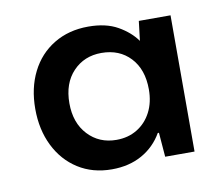

<svg xmlns="http://www.w3.org/2000/svg" viewBox="-51 -771 555 483"><g transform="rotate(-10 226.0 -529.0)"><path d="M199 -347Q150 -347 113 -370.5Q76 -394 55.5 -435.5Q35 -477 35 -530Q35 -583 55.5 -624Q76 -665 114 -688Q152 -711 202 -711Q247 -711 277 -694Q307 -677 324 -653L330 -703H411V-355H336L331 -417H328Q309 -384 276 -365.5Q243 -347 199 -347ZM223 -418Q253 -418 276 -432Q299 -446 312 -471Q325 -496 325 -529Q325 -580 297 -610Q269 -640 223 -640Q179 -640 150.5 -610Q122 -580 122 -529Q122 -479 150.5 -448.5Q179 -418 223 -418Z"/></g></svg>

Font: DM Sans 36pt SemiBold
Style: Regular
Weight: 600
Designer: Colophon Foundry, Jonny Pinhorn
Foundry: Colophon Foundry
Version: Version 4.004;gftools[0.9.30]